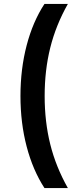

<svg xmlns="http://www.w3.org/2000/svg" viewBox="-20 -762 387 976"><path d="M84 -274Q84 -411 115.5 -531.5Q147 -652 206 -742H325Q264 -634 235.5 -519.5Q207 -405 207 -274Q207 -143 235.5 -28.5Q264 86 325 194H206Q147 103 115.5 -17Q84 -137 84 -274Z"/></svg>

Font: APTA Sans SemiBold
Style: Bold
Weight: 600
Version: Version 7.200